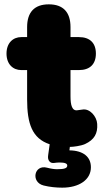

<svg xmlns="http://www.w3.org/2000/svg" viewBox="-20 -665 488 885"><path d="M305 12C316 12 352 8 372 -1C415 -21 431 -50 428 -94C426 -128 394 -166 360 -160L338 -157C312 -152 305 -181 305 -221V-342H344C394 -342 422 -369 422 -418C422 -467 394 -494 344 -494H305V-540C305 -608 272 -645 205 -645C138 -645 105 -608 105 -540V-494H78C40 -494 10 -467 10 -418C10 -369 40 -342 78 -342H105V-207C105 -95 128 -27 209 0L202 50C200 63 202 72 208 79C214 86 222 87 230 86C238 85 246 84 254 84C280 84 290 89 290 98C290 110 278 115 243 115C231 115 216 113 197 108C137 92 121 175 181 190C209 197 239 200 267 200C344 200 399 164 399 106C399 58 364 29 300 28L302 12Z"/></svg>

Font: SN Pro Black
Style: Regular
Weight: 900
Designer: Tobias Whetton
Foundry: Supernotes
Version: Version 1.001;Glyphs 3.2 (3249)